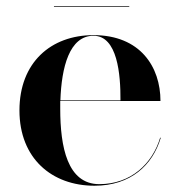

<svg xmlns="http://www.w3.org/2000/svg" viewBox="-20 -582 570 612"><path d="M152 -562V-560H392V-562ZM492.5 -143H490.5C465.5 -59.5 396.5 5 296.5 5C195 5 172 -113.5 172 -235C172 -243.5 172 -251.5 172 -260H491.5C491.5 -369 427 -470 278 -470C142 -470 42 -382.5 42 -230C42 -77.5 145 10 281 10C397 10 466.5 -56 492.5 -143ZM278 -468C354.5 -468 364.5 -345 364 -262H172.5C176 -367 201 -468 278 -468Z"/></svg>

Font: Bodoni* 96pt Medium
Style: Regular
Weight: 500
Version: Version 2.3